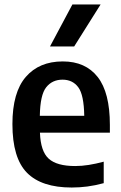

<svg xmlns="http://www.w3.org/2000/svg" viewBox="-20 -828 540 858"><path d="M300.5 10Q165.5 10 100.5 -56Q35.5 -122 35.5 -273.5Q35.5 -415 95.2 -484.2Q155 -553.5 260.5 -553.5Q362 -553.5 416.5 -484Q471 -414.5 471 -270V-235H158.5Q161.5 -151.5 197.8 -118.8Q234 -86 316 -86Q345 -86 376.8 -91Q408.5 -96 443.5 -105.5V-9.5Q404.5 1 370 5.5Q335.5 10 300.5 10ZM259.5 -472Q213.5 -472 186.5 -438Q159.5 -404 158 -310.5H356.5Q355 -404 329.8 -438Q304.5 -472 259.5 -472ZM203.5 -620.5 303.5 -808H429.5L311.5 -620.5Z"/></svg>

Font: Encode Sans Semi Condensed SemiBold
Style: Regular
Weight: 600
Width: 4
Designer: Multiple Designers
Foundry: Impallari Type
Version: Version 3.000; ttfautohint (v1.8.3) -l 8 -r 50 -G 200 -x 14 